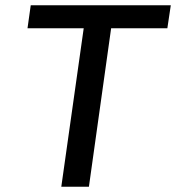

<svg xmlns="http://www.w3.org/2000/svg" viewBox="-20 -706 666 726"><path d="M211.8 0 296.5 -599H84L96.2 -686H625.8L612.8 -599H400.2L316.2 0Z"/></svg>

Font: Chivo Mono Medium
Style: Italic
Weight: 500
Italic angle: -8.05°
Monospace: yes
Designer: Hector Gatti
Foundry: Omnibus-Type
Version: Version 1.008